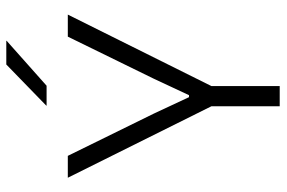

<svg xmlns="http://www.w3.org/2000/svg" viewBox="-162 -702 864 579"><g transform="rotate(-90 269.5 -412.0)"><path d="M242.5 -199 23.5 -639H89.5L216.5 -380.5L266.5 -273.5H272.5L322.5 -380.5L449 -639H515.5L296.5 -199ZM239 0V-258.5H300V0ZM365 -824.5H436.5V-823.5L301 -703H241V-704Z"/></g></svg>

Font: Anek Odia Medium Light
Style: Regular
Weight: 300
Version: Version 1.003